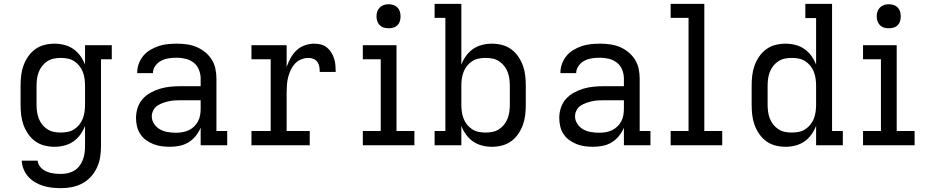

<svg xmlns="http://www.w3.org/2000/svg" viewBox="-20 -755 4840 998"><path d="M297 223Q274 223 251 220.5Q228 218 206 211.5Q184 205 163.5 193Q143 181 127.5 164Q112 147 103 125Q94 103 93 80H176Q177 99 190.5 114Q204 129 221.5 136.5Q239 144 258.5 146.5Q278 149 297 149Q315 149 333 145Q351 141 366.5 131.5Q382 122 393 107.5Q404 93 410.5 76Q417 59 419.5 41Q422 23 422 5V-101Q413 -77 397.5 -55.5Q382 -34 361 -19.5Q340 -5 314.5 1.5Q289 8 263 8Q237 8 211 1.5Q185 -5 163.5 -20.5Q142 -36 126.5 -58.5Q111 -81 102 -106Q93 -131 90 -157.5Q87 -184 87 -210V-310Q87 -336 90 -362.5Q93 -389 102 -414Q111 -439 126.5 -461.5Q142 -484 163.5 -499.5Q185 -515 211 -521.5Q237 -528 263 -528Q289 -528 314.5 -521.5Q340 -515 361 -500.5Q382 -486 397.5 -464.5Q413 -443 422 -419V-520H561V-447H505V5Q505 34 500.5 62Q496 90 484 116Q472 142 452.5 163.5Q433 185 407.5 198.5Q382 212 354 217.5Q326 223 297 223ZM296 -66Q314 -66 332 -69.5Q350 -73 365.5 -83Q381 -93 392.5 -107.5Q404 -122 410.5 -139Q417 -156 419.5 -174Q422 -192 422 -210V-310Q422 -328 419.5 -346Q417 -364 410.5 -381Q404 -398 392.5 -412.5Q381 -427 365.5 -437Q350 -447 332 -450.5Q314 -454 296 -454Q278 -454 260 -450.5Q242 -447 226.5 -437Q211 -427 199.5 -412.5Q188 -398 181.5 -381Q175 -364 172.5 -346Q170 -328 170 -310V-210Q170 -192 172.5 -174Q175 -156 181.5 -139Q188 -122 199.5 -107.5Q211 -93 226.5 -83Q242 -73 260 -69.5Q278 -66 296 -66Z M863 8Q841 8 819 5Q797 2 777 -6Q757 -14 739 -27Q721 -40 709 -58.5Q697 -77 692 -98.5Q687 -120 687 -142Q687 -169 695.5 -195Q704 -221 722 -241Q740 -261 764 -274Q788 -287 814 -294.5Q840 -302 867 -304.5Q894 -307 920 -307H1023V-347Q1023 -370 1014 -392.5Q1005 -415 986.5 -429.5Q968 -444 945 -449.5Q922 -455 899 -455Q878 -455 857.5 -452Q837 -449 819 -440Q801 -431 788 -413.5Q775 -396 775 -376V-375H693V-377Q693 -401 701.5 -424Q710 -447 725 -465Q740 -483 761 -495.5Q782 -508 804.5 -515.5Q827 -523 851 -525.5Q875 -528 899 -528Q925 -528 951 -524.5Q977 -521 1001 -511Q1025 -501 1045.5 -484.5Q1066 -468 1080 -446Q1094 -424 1099.5 -398.5Q1105 -373 1105 -347V-74H1161V0H1023V-91Q1013 -68 997 -48Q981 -28 959.5 -15Q938 -2 913 3Q888 8 863 8ZM895 -65Q912 -65 929 -68Q946 -71 961 -78Q976 -85 988.5 -97Q1001 -109 1009 -124Q1017 -139 1020 -155.5Q1023 -172 1023 -189V-234H921Q904 -234 888 -233Q872 -232 856.5 -228.5Q841 -225 825.5 -219.5Q810 -214 797 -205Q784 -196 776.5 -181Q769 -166 769 -150Q769 -129 781.5 -110.5Q794 -92 812.5 -82Q831 -72 852.5 -68.5Q874 -65 895 -65Z M1287 0V-74H1387V-447H1287V-520H1470V-407Q1478 -431 1490.5 -453.5Q1503 -476 1521.5 -493.5Q1540 -511 1564.5 -519.5Q1589 -528 1614 -528Q1632 -528 1649 -523.5Q1666 -519 1679.5 -508Q1693 -497 1702.5 -481.5Q1712 -466 1717 -449.5Q1722 -433 1723.5 -415.5Q1725 -398 1725 -381H1642Q1642 -394 1640 -407.5Q1638 -421 1630.5 -432Q1623 -443 1610.5 -448.5Q1598 -454 1584 -454Q1565 -454 1546 -446.5Q1527 -439 1513.5 -424.5Q1500 -410 1491.5 -392Q1483 -374 1478 -354.5Q1473 -335 1471.5 -315Q1470 -295 1470 -276V-74H1590V0Z M1866 0V-74H1959V-447H1866V-520H2041V-74H2134V0ZM2000 -608Q1987 -608 1975 -611.5Q1963 -615 1954 -624Q1945 -633 1941 -645Q1937 -657 1937 -670Q1937 -683 1941 -695Q1945 -707 1954 -716Q1963 -725 1975 -729Q1987 -733 2000 -733Q2013 -733 2025 -729Q2037 -725 2046 -716Q2055 -707 2058.5 -695Q2062 -683 2062 -670Q2062 -657 2058.5 -645Q2055 -633 2046 -624Q2037 -615 2025 -611.5Q2013 -608 2000 -608Z M2537 8Q2511 8 2485.5 1.5Q2460 -5 2439 -19.5Q2418 -34 2402.5 -55.5Q2387 -77 2378 -101V0H2239V-74H2295V-662H2239V-735H2378V-419Q2387 -443 2402.5 -464.5Q2418 -486 2439 -500.5Q2460 -515 2485.5 -521.5Q2511 -528 2537 -528Q2563 -528 2589 -521.5Q2615 -515 2636.5 -499.5Q2658 -484 2673.5 -461.5Q2689 -439 2698 -414Q2707 -389 2710 -362.5Q2713 -336 2713 -310V-210Q2713 -184 2710 -157.5Q2707 -131 2698 -106Q2689 -81 2673.5 -58.5Q2658 -36 2636.5 -20.5Q2615 -5 2589 1.5Q2563 8 2537 8ZM2504 -66Q2522 -66 2540 -69.5Q2558 -73 2573.5 -83Q2589 -93 2600.5 -107.5Q2612 -122 2618.5 -139Q2625 -156 2627.5 -174Q2630 -192 2630 -210V-310Q2630 -328 2627.5 -346Q2625 -364 2618.5 -381Q2612 -398 2600.5 -412.5Q2589 -427 2573.5 -437Q2558 -447 2540 -450.5Q2522 -454 2504 -454Q2486 -454 2468 -450.5Q2450 -447 2434.5 -437Q2419 -427 2407.5 -412.5Q2396 -398 2389.5 -381Q2383 -364 2380.5 -346Q2378 -328 2378 -310V-210Q2378 -192 2380.5 -174Q2383 -156 2389.5 -139Q2396 -122 2407.5 -107.5Q2419 -93 2434.5 -83Q2450 -73 2468 -69.5Q2486 -66 2504 -66Z M3063 8Q3041 8 3019 5Q2997 2 2977 -6Q2957 -14 2939 -27Q2921 -40 2909 -58.5Q2897 -77 2892 -98.5Q2887 -120 2887 -142Q2887 -169 2895.5 -195Q2904 -221 2922 -241Q2940 -261 2964 -274Q2988 -287 3014 -294.5Q3040 -302 3067 -304.5Q3094 -307 3120 -307H3223V-347Q3223 -370 3214 -392.5Q3205 -415 3186.5 -429.5Q3168 -444 3145 -449.5Q3122 -455 3099 -455Q3078 -455 3057.5 -452Q3037 -449 3019 -440Q3001 -431 2988 -413.5Q2975 -396 2975 -376V-375H2893V-377Q2893 -401 2901.5 -424Q2910 -447 2925 -465Q2940 -483 2961 -495.5Q2982 -508 3004.5 -515.5Q3027 -523 3051 -525.5Q3075 -528 3099 -528Q3125 -528 3151 -524.5Q3177 -521 3201 -511Q3225 -501 3245.5 -484.5Q3266 -468 3280 -446Q3294 -424 3299.5 -398.5Q3305 -373 3305 -347V-74H3361V0H3223V-91Q3213 -68 3197 -48Q3181 -28 3159.5 -15Q3138 -2 3113 3Q3088 8 3063 8ZM3095 -65Q3112 -65 3129 -68Q3146 -71 3161 -78Q3176 -85 3188.5 -97Q3201 -109 3209 -124Q3217 -139 3220 -155.5Q3223 -172 3223 -189V-234H3121Q3104 -234 3088 -233Q3072 -232 3056.5 -228.5Q3041 -225 3025.5 -219.5Q3010 -214 2997 -205Q2984 -196 2976.5 -181Q2969 -166 2969 -150Q2969 -129 2981.5 -110.5Q2994 -92 3012.5 -82Q3031 -72 3052.5 -68.5Q3074 -65 3095 -65Z M3466 0V-74H3559V-662H3466V-735H3641V-74H3734V0Z M4063 8Q4037 8 4011 1.5Q3985 -5 3963.5 -20.5Q3942 -36 3926.5 -58.5Q3911 -81 3902 -106Q3893 -131 3890 -157.5Q3887 -184 3887 -210V-310Q3887 -336 3890 -362.5Q3893 -389 3902 -414Q3911 -439 3926.5 -461.5Q3942 -484 3963.5 -499.5Q3985 -515 4011 -521.5Q4037 -528 4063 -528Q4089 -528 4114.5 -521.5Q4140 -515 4161 -500.5Q4182 -486 4197.5 -464.5Q4213 -443 4222 -419V-661H4166V-735H4305V-74H4361V0H4222V-101Q4213 -77 4197.5 -55.5Q4182 -34 4161 -19.5Q4140 -5 4114.5 1.5Q4089 8 4063 8ZM4096 -66Q4114 -66 4132 -69.5Q4150 -73 4165.5 -83Q4181 -93 4192.5 -107.5Q4204 -122 4210.5 -139Q4217 -156 4219.5 -174Q4222 -192 4222 -210V-310Q4222 -328 4219.5 -346Q4217 -364 4210.5 -381Q4204 -398 4192.5 -412.5Q4181 -427 4165.5 -437Q4150 -447 4132 -450.5Q4114 -454 4096 -454Q4078 -454 4060 -450.5Q4042 -447 4026.5 -437Q4011 -427 3999.5 -412.5Q3988 -398 3981.5 -381Q3975 -364 3972.5 -346Q3970 -328 3970 -310V-210Q3970 -192 3972.5 -174Q3975 -156 3981.5 -139Q3988 -122 3999.5 -107.5Q4011 -93 4026.5 -83Q4042 -73 4060 -69.5Q4078 -66 4096 -66Z M4466 0V-74H4559V-447H4466V-520H4641V-74H4734V0ZM4600 -608Q4587 -608 4575 -611.5Q4563 -615 4554 -624Q4545 -633 4541 -645Q4537 -657 4537 -670Q4537 -683 4541 -695Q4545 -707 4554 -716Q4563 -725 4575 -729Q4587 -733 4600 -733Q4613 -733 4625 -729Q4637 -725 4646 -716Q4655 -707 4658.5 -695Q4662 -683 4662 -670Q4662 -657 4658.5 -645Q4655 -633 4646 -624Q4637 -615 4625 -611.5Q4613 -608 4600 -608Z"/></svg>

Font: Iosevka Etoile
Style: Regular
Weight: 400
Designer: Belleve Invis
Foundry: Belleve Invis
Version: Version 33.2.4